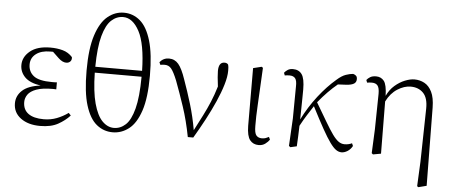

<svg xmlns="http://www.w3.org/2000/svg" viewBox="-60 -949 3080 1301"><g transform="rotate(5 1480.0 -298.0)"><path d="M419.9 -90.8 435.1 -74.2Q402.8 -38.6 355.2 -12.2Q307.6 14.2 233.9 14.2Q152.3 14.2 101.6 -23.4Q50.8 -61 50.8 -124Q50.8 -175.8 90.8 -212.2Q130.9 -248.5 213.9 -258.8Q139.2 -270 105.5 -304.7Q71.8 -339.4 71.8 -386.2Q71.8 -441.4 120.4 -481.2Q168.9 -521 257.8 -521Q303.7 -521 342.3 -510.3Q380.9 -499.5 408.2 -469.2Q411.1 -450.2 400.4 -439.2Q389.6 -428.2 373 -428.2Q347.2 -428.2 319.8 -454.1L277.8 -494.1Q273.4 -494.1 268.8 -494.1Q264.2 -494.1 258.8 -494.1Q198.2 -494.1 162.6 -467Q127 -439.9 127 -395Q127 -346.2 163.1 -317.6Q199.2 -289.1 287.1 -289.1Q295.4 -289.1 304.9 -289.1Q314.5 -289.1 321.8 -290V-242.2Q314.5 -242.7 308.6 -242.9Q302.7 -243.2 298.8 -243.2Q227.5 -243.2 187 -228.3Q146.5 -213.4 129.6 -189.5Q112.8 -165.5 112.8 -138.2Q112.8 -86.4 149.2 -59.8Q185.5 -33.2 253.9 -33.2Q301.8 -33.2 342.8 -49.1Q383.8 -64.9 419.9 -90.8Z M890.1 -377.9H571.8Q574.2 -249 595.9 -169.2Q617.7 -89.4 653.6 -52.7Q689.5 -16.1 732.9 -16.1Q777.3 -16.1 812.5 -48.6Q847.7 -81.1 868.4 -159.9Q889.2 -238.8 890.1 -377.9ZM571.8 -418H890.1Q886.2 -601.1 841.3 -685.5Q796.4 -770 731 -770Q686.5 -770 651.1 -737.5Q615.7 -705.1 594.5 -628.2Q573.2 -551.3 571.8 -418ZM733.9 -799.8Q796.4 -799.8 844.2 -758.8Q892.1 -717.8 918.9 -627.4Q945.8 -537.1 945.8 -389.2Q945.8 -238.8 916.3 -150.6Q886.7 -62.5 836.9 -24.2Q787.1 14.2 727.1 14.2Q665.5 14.2 617.7 -24.7Q569.8 -63.5 542.5 -151.4Q515.1 -239.3 515.1 -387.2Q515.1 -537.6 544.7 -628.2Q574.2 -718.8 623.8 -759.3Q673.3 -799.8 733.9 -799.8Z M1009.8 -469.2 1002 -486.8Q1026.9 -517.1 1064.9 -517.1Q1104 -517.1 1129.4 -487.1Q1154.8 -457 1178.7 -386.2Q1207.5 -306.6 1232.9 -222.4Q1258.3 -138.2 1273.9 -47.9Q1303.7 -105.5 1328.4 -153.8Q1353 -202.1 1373.3 -250.5Q1393.6 -298.8 1411.1 -356.9Q1401.9 -429.2 1401.9 -461.9Q1401.9 -522 1441.9 -522Q1459 -522 1466.8 -511.2Q1469.7 -501.5 1470.5 -491.2Q1471.2 -481 1471.2 -469.2Q1471.2 -428.7 1454.8 -374Q1438.5 -319.3 1410.6 -256.3Q1382.8 -193.4 1347.7 -127.4Q1312.5 -61.5 1274.9 2H1237.8Q1216.3 -109.9 1186 -200.4Q1155.8 -291 1125 -373Q1101.6 -430.7 1084.2 -451.4Q1066.9 -472.2 1040 -472.2Q1023.4 -472.2 1009.8 -469.2Z M1720.7 14.2Q1682.6 14.2 1661.1 -12.9Q1639.6 -40 1638.7 -108.9L1637.7 -502L1694.8 -516.1L1704.1 -509.8Q1699.7 -424.3 1696.5 -362.8Q1693.4 -301.3 1690.9 -256.8Q1688.5 -212.4 1687.5 -178.5Q1686.5 -144.5 1687 -113.8Q1687 -64.5 1700.4 -48.8Q1713.9 -33.2 1737.8 -33.2Q1752.9 -33.2 1763.7 -37.1Q1774.4 -41 1785.6 -46.9L1793.9 -28.8Q1784.2 -14.2 1765.4 0Q1746.6 14.2 1720.7 14.2Z M2350.1 -53.2 2357.9 -35.2Q2345.2 -11.7 2324.7 1.2Q2304.2 14.2 2283.7 14.2Q2264.6 14.2 2246.3 1.5Q2228 -11.2 2204.8 -43.2Q2181.6 -75.2 2149.4 -132.8Q2117.2 -190.4 2070.8 -280.8Q2047.9 -245.6 2029.1 -216.3Q2010.3 -187 1984.9 -140.1Q1984.4 -105.5 1982.4 -67.6Q1980.5 -29.8 1979 0L1936 9.8L1925.8 2L1936 -186L1938 -402.8Q1939.5 -442.9 1927.2 -458.5Q1915 -474.1 1888.7 -474.1Q1871.1 -474.1 1856 -471.2L1849.1 -488.8Q1857.9 -500.5 1872.3 -509.8Q1886.7 -519 1907.7 -519Q1948.2 -519 1968.5 -490.2Q1988.8 -461.4 1988.8 -387.2Q1988.8 -367.2 1988.3 -330.6Q1987.8 -293.9 1987.1 -253.7Q1986.3 -213.4 1985.8 -183.1Q2029.3 -270.5 2087.6 -345.5Q2146 -420.4 2207 -472.2Q2239.7 -501.5 2267.3 -511Q2294.9 -520.5 2316.9 -522Q2328.1 -519 2336.4 -512Q2344.7 -504.9 2344.7 -488.8Q2344.7 -467.3 2328.4 -457.3Q2312 -447.3 2278.8 -444.8L2219.7 -441.9Q2154.8 -388.7 2089.8 -309.1Q2134.3 -233.9 2164.6 -182.6Q2194.8 -131.3 2217 -100.3Q2239.3 -69.3 2258.5 -55.7Q2277.8 -42 2299.8 -42Q2314 -42 2327.4 -45.2Q2340.8 -48.3 2350.1 -53.2Z M2873 -341.8 2878.9 189.9 2823.7 204.1 2814.9 198.2 2822.8 30.8 2830.1 -330.1Q2831.5 -403.3 2798.8 -436.8Q2766.1 -470.2 2712.9 -470.2Q2668.9 -470.2 2623.3 -441.2Q2577.6 -412.1 2548.8 -355L2551.8 0L2498 9.8L2488.8 2L2496.1 -160.2L2500 -402.8Q2500 -442.9 2487.5 -458.5Q2475.1 -474.1 2448.7 -474.1Q2431.2 -474.1 2416 -471.2L2409.2 -488.8Q2418 -500.5 2433.3 -509.8Q2448.7 -519 2473.1 -519Q2507.3 -519 2527.1 -493.9Q2546.9 -468.8 2548.8 -393.1Q2568.8 -436 2601.6 -464.4Q2634.3 -492.7 2669.9 -506.8Q2705.6 -521 2733.9 -521Q2771 -521 2802.2 -504.2Q2833.5 -487.3 2852.8 -448.2Q2872.1 -409.2 2873 -341.8Z"/></g></svg>

Font: Source Han Serif CN ExtraLight
Style: Regular
Weight: 250
Designer: Ryoko NISHIZUKA  (kana & ideographs); Frank Grießhammer (Latin, Greek & Cyrillic); Wenlong ZHANG  (bopomofo); Sandoll Co
Foundry: Adobe Systems Incorporated
Version: Version 1.001;PS 1.001;hotconv 16.6.54;makeotf.lib2.5.65590